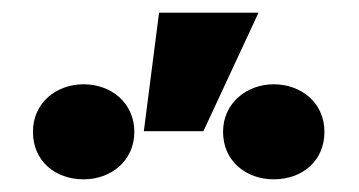

<svg xmlns="http://www.w3.org/2000/svg" viewBox="-20 -875 566 303"><path d="M32 -667C32 -620 68 -592 112 -592C155 -592 192 -621 192 -667C192 -712 156 -742 112 -742C69 -742 32 -713 32 -667ZM207 -668H301L388 -855H231ZM332 -667C332 -621 368 -592 412 -592C457 -592 492 -621 492 -667C492 -713 455 -742 412 -742C369 -742 332 -712 332 -667Z"/></svg>

Font: Asimov Pro
Style: Ult
Weight: 900
Designer: Google
Version: Version 2.000980; 2014